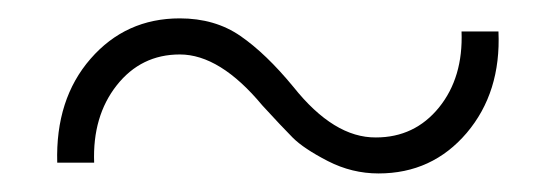

<svg xmlns="http://www.w3.org/2000/svg" viewBox="-20 -372 602 208"><path d="M390.1 -184.1Q361.3 -184.1 335.2 -197.5Q309.1 -210.9 297.1 -222.9Q285.2 -234.9 264.2 -257.8Q218.3 -313 174.8 -313Q132.8 -313 106.4 -279.5Q80.1 -246.1 82 -195.8H42Q40 -264.6 78.1 -308.3Q116.2 -352.1 174.8 -352.1Q212.9 -352.1 240.5 -333Q268.1 -314 297.9 -277.8Q341.8 -222.7 387.2 -223.1Q429.2 -223.1 455.6 -255.6Q481.9 -288.1 480 -337.9H520Q522.9 -272 485.6 -228Q448.2 -184.1 390.1 -184.1Z"/></svg>

Font: Oakes Grotesk
Style: Light
Weight: 300
Designer: Samuel Oakes
Foundry: Samuel Oakes
Version: Version 1.0 | wf-rip DC20170320